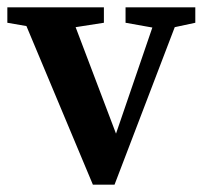

<svg xmlns="http://www.w3.org/2000/svg" viewBox="-24 -499 560 523"><path d="M318 -437V-479H508V-437L452 -425L288 4H229L48 -428L-4 -437V-479H259V-437L182 -425L292 -135L391 -424Z"/></svg>

Font: Source Serif Pro Semibold
Style: Regular
Weight: 600
Designer: Frank Grießhammer
Foundry: Adobe Systems Incorporated
Version: Version 3.000;hotconv 1.0.109;makeotfexe 2.5.65596